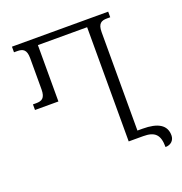

<svg xmlns="http://www.w3.org/2000/svg" viewBox="-143 -839 1009 1063"><g transform="rotate(-20 361.5 -307.5)"><path d="M567 -40H537V-620C537 -671 558 -681 591 -681H610V-714H43V-681H62C95 -681 116 -671 116 -620V-436C116 -384 95 -374 62 -374H43V-341H181V-673H471V0H556C624 0 652 25 652 99C683 99 705 79 705 49C705 -12 657 -40 567 -40Z"/></g></svg>

Font: Noto Serif Georgian SemiCondensed Light
Style: Regular
Weight: 300
Width: 4
Designer: Monotype Design Team, Akaki Razmadze
Foundry: Google LLC
Version: Version 2.003